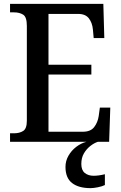

<svg xmlns="http://www.w3.org/2000/svg" viewBox="-20 -734 626 994"><path d="M32 0V-44H53Q81 -44 100 -56Q119 -68 119 -109V-600Q119 -646 100 -658Q81 -670 53 -670H32V-714H515L520 -537H465L461 -581Q458 -615 440.5 -638.5Q423 -662 384 -662H231V-399H453V-348H231V-52H409Q449 -52 467.5 -76Q486 -100 491 -133L497 -177H551L545 0ZM449 240Q387 240 353 213.5Q319 187 319 130Q319 99 334.5 72Q350 45 375 26Q400 7 428 0H487Q468 6 448 21.5Q428 37 414.5 60Q401 83 401 115Q401 147 419 161.5Q437 176 465 176Q477 176 492 174Q507 172 523 168V224Q509 231 486.5 235.5Q464 240 449 240Z"/></svg>

Font: Noto Serif Thai SemiCondensed Medium
Style: Regular
Weight: 500
Width: 4
Designer: Monotype Design Team
Foundry: Monotype Imaging Inc.
Version: Version 2.002; ttfautohint (v1.8.4.7-5d5b)